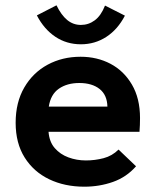

<svg xmlns="http://www.w3.org/2000/svg" viewBox="-20 -693 590 724"><path d="M298 11Q224 11 165.5 -17Q107 -45 73 -99Q39 -153 39 -230Q39 -307 71.5 -363Q104 -419 159.5 -449Q215 -479 284 -479Q346 -479 396.5 -452.5Q447 -426 477.5 -374Q508 -322 508 -248Q508 -237 507.5 -221.5Q507 -206 506 -196H163Q166 -158 186.5 -134.5Q207 -111 238 -99.5Q269 -88 304 -88Q338 -88 370.5 -96.5Q403 -105 427 -129L493 -66Q457 -25 406 -7Q355 11 298 11ZM164 -291H385Q384 -335 355.5 -357.5Q327 -380 279 -380Q233 -380 202 -358.5Q171 -337 164 -291ZM376 -672 451 -634Q424 -582 381 -554Q338 -526 285 -526Q231 -526 188.5 -554.5Q146 -583 119 -635L193 -673Q211 -636 233.5 -617.5Q256 -599 285 -599Q314 -599 337.5 -616.5Q361 -634 376 -672Z"/></svg>

Font: Inconsolata SemiExpanded ExtraBold
Style: Regular
Weight: 800
Width: 6
Monospace: yes
Designer: Raph Levien, Cyreal, Brenton Simpson
Foundry: Raph Levien, Cyreal, Google
Version: Version 3.001; ttfautohint (v1.8.2.53-6de2)